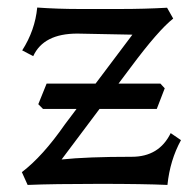

<svg xmlns="http://www.w3.org/2000/svg" viewBox="-20 -497 530 519"><path d="M432.6 2.9Q368.2 0 248.5 0Q124 0 54.7 2.9L39.1 -31.7Q95.2 -74.2 155.3 -160.6L337.9 -403.3L189 -406.2Q97.7 -406.2 69.8 -345.2L40 -360.8Q74.7 -415 80.6 -476.6Q136.7 -472.7 192.9 -472.7H307.1Q369.6 -472.7 431.6 -476.1L448.2 -446.8Q407.7 -415 333 -314.5L146.5 -65.9Q214.4 -73.2 336.4 -73.2Q410.2 -73.2 441.4 -137.2L469.2 -118.2Q439.5 -64 432.6 2.9ZM403.8 -202.6H96.2L83.5 -215.3L106 -271H413.6L425.3 -258.3Z"/></svg>

Font: Almanac
Style: Regular
Weight: 400
Designer: Eden's Almanac
Version: Version 3.501;March 28, 2021;FontCreator 13.0.0.2683 64-bit